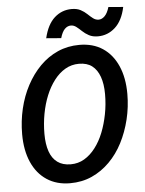

<svg xmlns="http://www.w3.org/2000/svg" viewBox="-58 -892 716 950"><g transform="rotate(-5 300.0 -417.0)"><path d="M252 12Q185 12 136.5 -20Q88 -52 62 -111Q36 -170 36 -250Q36 -315 50.5 -376.5Q65 -438 93 -490.5Q121 -543 160 -582.5Q199 -622 248.5 -644Q298 -666 356 -666Q424 -666 472 -634Q520 -602 546 -543Q572 -484 572 -404Q572 -339 557 -277.5Q542 -216 515 -163.5Q488 -111 448.5 -71.5Q409 -32 360 -10Q311 12 252 12ZM263 -81Q300 -81 330.5 -99Q361 -117 385.5 -149Q410 -181 426.5 -222.5Q443 -264 452.5 -312.5Q462 -361 462 -412Q462 -463 449 -499Q436 -535 411 -554Q386 -573 346 -573Q309 -573 278 -555Q247 -537 222.5 -505Q198 -473 181 -431.5Q164 -390 155 -341.5Q146 -293 146 -242Q146 -191 158.5 -155Q171 -119 197 -100Q223 -81 263 -81ZM452 -700Q426 -700 407.5 -710Q389 -720 375.5 -733Q362 -746 349.5 -755.5Q337 -765 323 -765Q306 -765 292.5 -751.5Q279 -738 270 -707L196 -713Q212 -781 248.5 -813.5Q285 -846 334 -846Q360 -846 378 -836.5Q396 -827 409.5 -814Q423 -801 435.5 -791.5Q448 -782 463 -782Q479 -782 493 -796Q507 -810 516 -840L589 -834Q575 -767 538 -733.5Q501 -700 452 -700Z"/></g></svg>

Font: Source Code Pro SemiBold
Style: Italic
Weight: 600
Italic angle: -11°
Monospace: yes
Designer: Paul D. Hunt, Teo Tuominen
Foundry: Adobe Systems Incorporated
Version: Version 1.016;hotconv 1.0.116;makeotfexe 2.5.65601